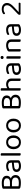

<svg xmlns="http://www.w3.org/2000/svg" viewBox="2792 -3490 712 6335"><g transform="rotate(-90 3147.5 -322.0)"><path d="M420 -349V-283H145V-349ZM305 -283 337 -333Q405 -333 450 -310.5Q495 -288 517.5 -251Q540 -214 540 -168Q540 -77 474.5 -33Q409 11 288 11Q261 11 234 9.5Q207 8 181 4Q155 0 131 -6Q89 -18 89 -52V-564Q89 -580 97.5 -589Q106 -598 122 -602Q156 -612 194.5 -615.5Q233 -619 277 -619Q390 -619 453 -578.5Q516 -538 516 -455Q516 -413 495.5 -377.5Q475 -342 429.5 -320.5Q384 -299 308 -299L299 -349Q365 -349 399 -376.5Q433 -404 433 -453Q433 -503 393.5 -527.5Q354 -552 277 -552Q243 -552 217 -549.5Q191 -547 169 -543V-67Q193 -62 224.5 -59Q256 -56 288 -56Q371 -56 414 -84Q457 -112 457 -170Q457 -222 418.5 -252.5Q380 -283 305 -283Z M839 -52Q881 -52 908.5 -60.5Q936 -69 948 -77V-222L824 -209Q772 -205 747 -186Q722 -167 722 -131Q722 -94 751.5 -73Q781 -52 839 -52ZM838 -475Q925 -475 976 -436Q1027 -397 1027 -313V-76Q1027 -54 1018.5 -42.5Q1010 -31 993 -21Q969 -8 929 3Q889 14 839 14Q745 14 693.5 -23Q642 -60 642 -130Q642 -195 685.5 -229.5Q729 -264 806 -271L948 -285V-313Q948 -363 918 -386Q888 -409 837 -409Q796 -409 758.5 -397Q721 -385 692 -370Q684 -377 677.5 -386.5Q671 -396 671 -406Q671 -432 700 -446Q727 -460 762.5 -467.5Q798 -475 838 -475Z M1181 -264 1261 -252V-2Q1256 0 1246 2.5Q1236 5 1224 5Q1203 5 1192 -3.5Q1181 -12 1181 -31ZM1261 -214 1181 -225V-648Q1186 -650 1196.5 -652.5Q1207 -655 1218 -655Q1240 -655 1250.5 -646.5Q1261 -638 1261 -619Z M1848 -231Q1848 -157 1820 -102Q1792 -47 1741 -17Q1690 13 1621 13Q1552 13 1500.5 -17Q1449 -47 1421 -102Q1393 -157 1393 -231Q1393 -306 1421.5 -360.5Q1450 -415 1501.5 -445Q1553 -475 1621 -475Q1689 -475 1740 -445Q1791 -415 1819.5 -360.5Q1848 -306 1848 -231ZM1621 -409Q1554 -409 1514.5 -361.5Q1475 -314 1475 -231Q1475 -147 1513.5 -100Q1552 -53 1621 -53Q1689 -53 1727.5 -100.5Q1766 -148 1766 -231Q1766 -314 1727.5 -361.5Q1689 -409 1621 -409Z M2401 -231Q2401 -157 2373 -102Q2345 -47 2294 -17Q2243 13 2174 13Q2105 13 2053.5 -17Q2002 -47 1974 -102Q1946 -157 1946 -231Q1946 -306 1974.5 -360.5Q2003 -415 2054.5 -445Q2106 -475 2174 -475Q2242 -475 2293 -445Q2344 -415 2372.5 -360.5Q2401 -306 2401 -231ZM2174 -409Q2107 -409 2067.5 -361.5Q2028 -314 2028 -231Q2028 -147 2066.5 -100Q2105 -53 2174 -53Q2242 -53 2280.5 -100.5Q2319 -148 2319 -231Q2319 -314 2280.5 -361.5Q2242 -409 2174 -409Z M3070 -349V-283H2795V-349ZM2955 -283 2987 -333Q3055 -333 3100 -310.5Q3145 -288 3167.5 -251Q3190 -214 3190 -168Q3190 -77 3124.5 -33Q3059 11 2938 11Q2911 11 2884 9.5Q2857 8 2831 4Q2805 0 2781 -6Q2739 -18 2739 -52V-564Q2739 -580 2747.5 -589Q2756 -598 2772 -602Q2806 -612 2844.5 -615.5Q2883 -619 2927 -619Q3040 -619 3103 -578.5Q3166 -538 3166 -455Q3166 -413 3145.5 -377.5Q3125 -342 3079.5 -320.5Q3034 -299 2958 -299L2949 -349Q3015 -349 3049 -376.5Q3083 -404 3083 -453Q3083 -503 3043.5 -527.5Q3004 -552 2927 -552Q2893 -552 2867 -549.5Q2841 -547 2819 -543V-67Q2843 -62 2874.5 -59Q2906 -56 2938 -56Q3021 -56 3064 -84Q3107 -112 3107 -170Q3107 -222 3068.5 -252.5Q3030 -283 2955 -283Z M3725 -199H3645V-291Q3645 -351 3611.5 -380Q3578 -409 3525 -409Q3486 -409 3452.5 -394Q3419 -379 3396 -358L3381 -423Q3405 -440 3444.5 -457.5Q3484 -475 3536 -475Q3619 -475 3672 -430Q3725 -385 3725 -293ZM3326 -264H3406V-2Q3401 0 3391 2.5Q3381 5 3369 5Q3348 5 3337 -3.5Q3326 -12 3326 -31ZM3645 -263 3725 -262V-2Q3720 0 3709.5 2.5Q3699 5 3688 5Q3666 5 3655.5 -3.5Q3645 -12 3645 -31ZM3406 -225H3326V-648Q3331 -650 3341.5 -652.5Q3352 -655 3364 -655Q3385 -655 3395.5 -646.5Q3406 -638 3406 -619Z M4040 -52Q4082 -52 4109.5 -60.5Q4137 -69 4149 -77V-222L4025 -209Q3973 -205 3948 -186Q3923 -167 3923 -131Q3923 -94 3952.5 -73Q3982 -52 4040 -52ZM4039 -475Q4126 -475 4177 -436Q4228 -397 4228 -313V-76Q4228 -54 4219.5 -42.5Q4211 -31 4194 -21Q4170 -8 4130 3Q4090 14 4040 14Q3946 14 3894.5 -23Q3843 -60 3843 -130Q3843 -195 3886.5 -229.5Q3930 -264 4007 -271L4149 -285V-313Q4149 -363 4119 -386Q4089 -409 4038 -409Q3997 -409 3959.5 -397Q3922 -385 3893 -370Q3885 -377 3878.5 -386.5Q3872 -396 3872 -406Q3872 -432 3901 -446Q3928 -460 3963.5 -467.5Q3999 -475 4039 -475Z M4367 -608Q4367 -629 4382 -643.5Q4397 -658 4419 -658Q4442 -658 4456 -643.5Q4470 -629 4470 -608Q4470 -587 4456 -572.5Q4442 -558 4419 -558Q4397 -558 4382 -572.5Q4367 -587 4367 -608ZM4379 -264H4459V-2Q4454 0 4444 2.5Q4434 5 4422 5Q4401 5 4390 -3.5Q4379 -12 4379 -31ZM4459 -225H4379V-460Q4384 -462 4394.5 -464.5Q4405 -467 4417 -467Q4438 -467 4448.5 -458.5Q4459 -450 4459 -430Z M5015 -305V-203H4935V-301Q4935 -357 4903.5 -383Q4872 -409 4819 -409Q4779 -409 4748 -399Q4717 -389 4695 -376V-203H4615V-372Q4615 -393 4623.5 -406.5Q4632 -420 4653 -433Q4679 -448 4722 -461.5Q4765 -475 4819 -475Q4910 -475 4962.5 -433.5Q5015 -392 5015 -305ZM4615 -258H4695V-2Q4690 0 4680 2.5Q4670 5 4658 5Q4637 5 4626 -3.5Q4615 -12 4615 -31ZM4935 -258H5015V-2Q5010 0 4999.5 2.5Q4989 5 4978 5Q4956 5 4945.5 -3.5Q4935 -12 4935 -31Z M5330 -52Q5372 -52 5399.5 -60.5Q5427 -69 5439 -77V-222L5315 -209Q5263 -205 5238 -186Q5213 -167 5213 -131Q5213 -94 5242.5 -73Q5272 -52 5330 -52ZM5329 -475Q5416 -475 5467 -436Q5518 -397 5518 -313V-76Q5518 -54 5509.5 -42.5Q5501 -31 5484 -21Q5460 -8 5420 3Q5380 14 5330 14Q5236 14 5184.5 -23Q5133 -60 5133 -130Q5133 -195 5176.5 -229.5Q5220 -264 5297 -271L5439 -285V-313Q5439 -363 5409 -386Q5379 -409 5328 -409Q5287 -409 5249.5 -397Q5212 -385 5183 -370Q5175 -377 5168.5 -386.5Q5162 -396 5162 -406Q5162 -432 5191 -446Q5218 -460 5253.5 -467.5Q5289 -475 5329 -475Z M5846 -547Q5846 -564 5869 -581Q5892 -598 5930.5 -609Q5969 -620 6014 -620Q6077 -620 6122.5 -598.5Q6168 -577 6193 -538Q6218 -499 6218 -446Q6218 -391 6187.5 -338Q6157 -285 6082 -215L5917 -61H6218Q6221 -57 6224 -49Q6227 -41 6227 -31Q6227 -18 6219.5 -9Q6212 0 6198 0H5845Q5837 -7 5832 -16Q5827 -25 5827 -35Q5827 -49 5832.5 -61.5Q5838 -74 5849 -85L6033 -261Q6095 -320 6119 -361.5Q6143 -403 6143 -447Q6143 -496 6109.5 -526.5Q6076 -557 6010 -557Q5966 -557 5931 -542Q5896 -527 5873 -510Q5863 -514 5854.5 -523.5Q5846 -533 5846 -547Z"/></g></svg>

Font: Baloo Bhaina 2
Style: Regular
Weight: 400
Designer: Yesha Goshar, Manish Minz, Shuchita Grover and Ek Type
Foundry: Ek Type
Version: Version 1.700